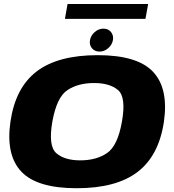

<svg xmlns="http://www.w3.org/2000/svg" viewBox="-20 -966 900 992"><path d="M376 6.5Q171 6.5 90 -79.5Q9 -165.5 34 -337.5Q59.5 -513 169.5 -597Q279.5 -681 484.8 -681Q690 -681 770.8 -595Q851.5 -509 827 -337.5Q801 -162 691 -77.8Q581 6.5 376 6.5ZM395 -137.5Q477 -137.5 532.5 -174.8Q588 -212 610 -337.5Q632.5 -464 590 -500.5Q547.5 -537 465.5 -537Q384 -537 328.5 -500.5Q273 -464 250.5 -337.5Q228.5 -212 270.8 -174.8Q313 -137.5 395 -137.5ZM494 -699.5Q469.5 -699.5 455 -716.8Q440.5 -734 445 -759Q449.5 -783.5 469.8 -800.8Q490 -818 514.5 -818Q539 -818 553.2 -800.8Q567.5 -783.5 563.5 -759Q559 -734 538.8 -716.8Q518.5 -699.5 494 -699.5ZM315.5 -868.5 329 -945.5H745.5L731.5 -868.5Z"/></svg>

Font: Anybody ExtraExpanded ExtraBold
Style: Italic
Weight: 800
Width: 8
Italic angle: -10°
Designer: Tyler Finck
Foundry: Etcetera Type Company
Version: Version 1.010; ttfautohint (v1.8.3) -l 8 -r 50 -G 200 -x 14 